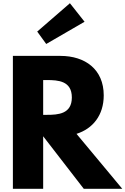

<svg xmlns="http://www.w3.org/2000/svg" viewBox="-20 -1172 779 1192"><path d="M211 -976 267 -899 505 -1037 414 -1152ZM60 -825V0H248V-326L500 0H739L455 -341C556 -373 624 -456 624 -580C624 -742 508 -825 355 -825ZM248 -459V-675H270C341 -675 426 -670 426 -567C426 -464 341 -459 270 -459Z"/></svg>

Font: Hussar Techniczny
Style: Bold 
Weight: 700
Foundry: Cannot Into Space Fonts
Version: Version 0.77